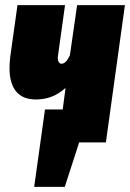

<svg xmlns="http://www.w3.org/2000/svg" viewBox="-20 -554 506 747"><path d="M466 -534 392 0H288L232 173H113L155 -128H224L235 -212Q186 -167 120 -167Q68 -167 42.5 -198.5Q17 -230 17 -289Q17 -310 20 -334L48 -534H233L205 -333V-327Q205 -318 209 -312Q213 -306 219 -306Q237 -306 252 -339L280 -534Z"/></svg>

Font: Fira Sans Extra Condensed Black
Style: Italic
Weight: 900
Width: 3
Italic angle: -8°
Designer: Carrois Corporate & Edenspiekermann AG
Foundry: Carrois Corporate GbR & Edenspiekermann AG
Version: Version 4.203